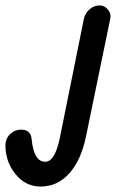

<svg xmlns="http://www.w3.org/2000/svg" viewBox="-160 -515 460 705"><path d="M-11 170Q-66 170 -103 124.5Q-140 79 -140 19Q-140 -6 -123 -22.5Q-106 -39 -83 -39Q-47 -39 -44 -5Q-36 79 6 79Q42 79 60 -10L148 -446Q153 -467 169 -481Q185 -495 206 -495Q224 -495 236.5 -479.5Q249 -464 245 -447L156 -15Q138 73 94.5 121.5Q51 170 -11 170Z"/></svg>

Font: Comic Neue
Style: Bold Italic
Weight: 700
Italic angle: -12°
Designer: Craig Rozynski
Foundry: Craig Rozynski
Version: Version 2.003